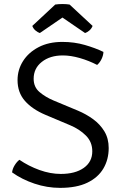

<svg xmlns="http://www.w3.org/2000/svg" viewBox="-20 -898 595 930"><path d="M38.5 -63Q40.5 -80.5 51 -97.5Q61.5 -114.5 74 -124Q118.5 -93.5 171.2 -74.5Q224 -55.5 274.5 -55.5Q344.5 -55.5 385.8 -84.8Q427 -114 427 -165Q427 -210.5 396.2 -241.2Q365.5 -272 320.5 -291L199.5 -342Q136 -369 100.5 -409.5Q65 -450 65 -510Q65 -560 91.5 -602Q118 -644 166.8 -669.5Q215.5 -695 282 -695Q340 -695 391 -680.2Q442 -665.5 481 -646.5Q480.5 -630 472 -612.2Q463.5 -594.5 450.5 -583.5Q411 -604 366.8 -616.8Q322.5 -629.5 284.5 -629.5Q222 -629.5 182.5 -598.2Q143 -567 143 -516.5Q143 -476 171.8 -451.8Q200.5 -427.5 240 -411L357.5 -362Q397 -345.5 431 -320.8Q465 -296 485.8 -261.5Q506.5 -227 506.5 -181Q506.5 -125.5 480.8 -81.8Q455 -38 403 -13Q351 12 271 12Q208 12 147 -8.5Q86 -29 38.5 -63ZM317 -876 428.5 -772.5Q423.5 -759.5 412.8 -750.2Q402 -741 392 -738L282.5 -813L173 -738Q163 -741 152 -750.2Q141 -759.5 136.5 -772.5L247.5 -876Q254.5 -877 263.8 -877.8Q273 -878.5 282.5 -878.5Q292.5 -878.5 301.2 -877.8Q310 -877 317 -876Z"/></svg>

Font: Signika Light Light
Style: Regular
Weight: 300
Version: Version 2.001